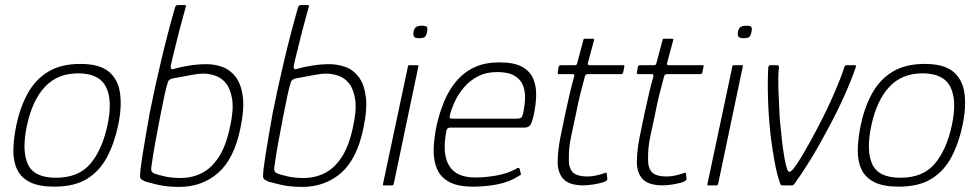

<svg xmlns="http://www.w3.org/2000/svg" viewBox="-20 -728 3844 754"><path d="M193 5Q133 5 98 -12.5Q63 -30 47.5 -62Q32 -94 32.5 -138Q33 -182 44 -236Q59 -307 89 -361.5Q119 -416 169.5 -446.5Q220 -477 295 -477Q371 -477 407.5 -446.5Q444 -416 451.5 -361.5Q459 -307 444 -236Q429 -165 400 -110.5Q371 -56 321.5 -25.5Q272 5 193 5ZM200 -30Q288 -30 334.5 -84.5Q381 -139 402 -236Q423 -334 396 -387Q369 -440 287 -440Q206 -440 156.5 -387Q107 -334 86 -236Q65 -138 89 -84Q113 -30 200 -30Z M684 6Q634 6 597.5 -3Q561 -12 554 -14Q542 -19 536 -23Q530 -27 530 -36Q530 -45 532 -65Q534 -82 539.5 -118Q545 -154 553 -199Q561 -244 568 -285Q588 -385 613.5 -492.5Q639 -600 668 -701Q669 -703 671 -705.5Q673 -708 677 -708H705Q711 -708 710.5 -705Q710 -702 709 -699Q705 -683 697.5 -657Q690 -631 682.5 -601Q675 -571 668 -543Q661 -515 656.5 -496Q652 -477 651 -472Q649 -463 652 -458.5Q655 -454 665 -458Q684 -464 720 -470Q756 -476 791 -476Q823 -476 853.5 -465Q884 -454 905.5 -426Q927 -398 933.5 -349Q940 -300 924 -224Q899 -103 836 -48.5Q773 6 684 6ZM690 -29Q733 -29 771 -47.5Q809 -66 838 -109.5Q867 -153 883 -228Q898 -295 892 -336Q886 -377 868.5 -399.5Q851 -422 826.5 -430.5Q802 -439 777 -439Q762 -439 736.5 -434.5Q711 -430 688.5 -425.5Q666 -421 658 -420Q653 -419 646.5 -415Q640 -411 638 -401Q633 -387 625.5 -351.5Q618 -316 608.5 -267.5Q599 -219 589.5 -167Q580 -115 574 -70Q573 -59 576 -54.5Q579 -50 585 -47Q601 -41 628 -35Q655 -29 690 -29Z M1167 6Q1117 6 1080.5 -3Q1044 -12 1037 -14Q1025 -19 1019 -23Q1013 -27 1013 -36Q1013 -45 1015 -65Q1017 -82 1022.5 -118Q1028 -154 1036 -199Q1044 -244 1051 -285Q1071 -385 1096.5 -492.5Q1122 -600 1151 -701Q1152 -703 1154 -705.5Q1156 -708 1160 -708H1188Q1194 -708 1193.5 -705Q1193 -702 1192 -699Q1188 -683 1180.5 -657Q1173 -631 1165.5 -601Q1158 -571 1151 -543Q1144 -515 1139.5 -496Q1135 -477 1134 -472Q1132 -463 1135 -458.5Q1138 -454 1148 -458Q1167 -464 1203 -470Q1239 -476 1274 -476Q1306 -476 1336.5 -465Q1367 -454 1388.5 -426Q1410 -398 1416.5 -349Q1423 -300 1407 -224Q1382 -103 1319 -48.5Q1256 6 1167 6ZM1173 -29Q1216 -29 1254 -47.5Q1292 -66 1321 -109.5Q1350 -153 1366 -228Q1381 -295 1375 -336Q1369 -377 1351.5 -399.5Q1334 -422 1309.5 -430.5Q1285 -439 1260 -439Q1245 -439 1219.5 -434.5Q1194 -430 1171.5 -425.5Q1149 -421 1141 -420Q1136 -419 1129.5 -415Q1123 -411 1121 -401Q1116 -387 1108.5 -351.5Q1101 -316 1091.5 -267.5Q1082 -219 1072.5 -167Q1063 -115 1057 -70Q1056 -59 1059 -54.5Q1062 -50 1068 -47Q1084 -41 1111 -35Q1138 -29 1173 -29Z M1657 -603Q1655 -590 1649.5 -584Q1644 -578 1626 -578Q1610 -578 1606 -584Q1602 -590 1604 -603Q1606 -615 1613 -621Q1620 -627 1637 -627Q1654 -627 1657 -621Q1660 -615 1657 -603ZM1526 -5Q1524 0 1520 0H1487Q1483 0 1484 -5L1582 -467Q1583 -472 1587 -472H1620Q1622 -472 1623 -471Q1624 -470 1623 -467Z M1695 -237Q1706 -285 1724 -329Q1742 -373 1771 -408Q1800 -443 1841.5 -463Q1883 -483 1941 -483Q2000 -483 2031.5 -465Q2063 -447 2075 -416.5Q2087 -386 2085.5 -349.5Q2084 -313 2076 -276Q2068 -241 2060 -234Q2052 -227 2041 -227H1746Q1745 -227 1740 -225Q1735 -223 1733 -214Q1722 -160 1729 -118.5Q1736 -77 1764.5 -54Q1793 -31 1848 -31Q1884 -31 1928 -38.5Q1972 -46 2005 -64Q2008 -67 2013.5 -68.5Q2019 -70 2021 -64L2025 -47Q2027 -44 2025.5 -42.5Q2024 -41 2019 -38Q1983 -14 1935.5 -4.5Q1888 5 1838 5Q1778 5 1744 -13.5Q1710 -32 1696 -65Q1682 -98 1683 -142Q1684 -186 1695 -237ZM2034 -282Q2041 -313 2042 -342Q2043 -371 2033 -394.5Q2023 -418 1999 -431.5Q1975 -445 1932 -445Q1890 -445 1858.5 -429Q1827 -413 1804.5 -387.5Q1782 -362 1768 -333Q1754 -304 1747 -277Q1745 -269 1746 -265.5Q1747 -262 1755 -262Q1819 -262 1882.5 -262Q1946 -262 2010 -262Q2021 -262 2026 -265.5Q2031 -269 2034 -282Z M2273 0Q2215 0 2192 -25.5Q2169 -51 2170 -97Q2171 -140 2180.5 -187.5Q2190 -235 2201 -287Q2209 -323 2217 -358Q2225 -393 2235 -428Q2237 -437 2229 -437H2173Q2172 -437 2171 -439Q2170 -441 2170 -442L2174 -467Q2175 -468 2177 -470Q2179 -472 2181 -472H2236Q2241 -472 2243.5 -473.5Q2246 -475 2247 -481L2271 -571Q2272 -576 2275 -576H2308Q2310 -576 2312 -575Q2314 -574 2313 -571L2289 -482Q2288 -477 2289 -474.5Q2290 -472 2294 -472H2428Q2431 -472 2431.5 -471Q2432 -470 2432 -467L2427 -442Q2427 -442 2425 -439.5Q2423 -437 2421 -437H2287Q2285 -437 2281.5 -435Q2278 -433 2277 -428Q2267 -392 2258 -355.5Q2249 -319 2242 -282Q2233 -239 2223 -193Q2213 -147 2214 -103Q2213 -70 2228.5 -52.5Q2244 -35 2288 -35Q2303 -35 2319.5 -38.5Q2336 -42 2354 -48Q2358 -51 2360 -50Q2362 -49 2363 -46L2365 -26Q2366 -20 2354 -14Q2343 -10 2326 -6.5Q2309 -3 2294 -1.5Q2279 0 2273 0Z M2584 0Q2526 0 2503 -25.5Q2480 -51 2481 -97Q2482 -140 2491.5 -187.5Q2501 -235 2512 -287Q2520 -323 2528 -358Q2536 -393 2546 -428Q2548 -437 2540 -437H2484Q2483 -437 2482 -439Q2481 -441 2481 -442L2485 -467Q2486 -468 2488 -470Q2490 -472 2492 -472H2547Q2552 -472 2554.5 -473.5Q2557 -475 2558 -481L2582 -571Q2583 -576 2586 -576H2619Q2621 -576 2623 -575Q2625 -574 2624 -571L2600 -482Q2599 -477 2600 -474.5Q2601 -472 2605 -472H2739Q2742 -472 2742.5 -471Q2743 -470 2743 -467L2738 -442Q2738 -442 2736 -439.5Q2734 -437 2732 -437H2598Q2596 -437 2592.5 -435Q2589 -433 2588 -428Q2578 -392 2569 -355.5Q2560 -319 2553 -282Q2544 -239 2534 -193Q2524 -147 2525 -103Q2524 -70 2539.5 -52.5Q2555 -35 2599 -35Q2614 -35 2630.5 -38.5Q2647 -42 2665 -48Q2669 -51 2671 -50Q2673 -49 2674 -46L2676 -26Q2677 -20 2665 -14Q2654 -10 2637 -6.5Q2620 -3 2605 -1.5Q2590 0 2584 0Z M2931 -603Q2929 -590 2923.5 -584Q2918 -578 2900 -578Q2884 -578 2880 -584Q2876 -590 2878 -603Q2880 -615 2887 -621Q2894 -627 2911 -627Q2928 -627 2931 -621Q2934 -615 2931 -603ZM2800 -5Q2798 0 2794 0H2761Q2757 0 2758 -5L2856 -467Q2857 -472 2861 -472H2894Q2896 -472 2897 -471Q2898 -470 2897 -467Z M3053 0Q3046 0 3044 -6Q3030 -47 3021.5 -95Q3013 -143 3007 -190Q2998 -270 2996 -342Q2994 -414 2997 -462Q2998 -468 3000 -470Q3002 -472 3004 -472H3031Q3034 -472 3036.5 -470.5Q3039 -469 3039 -464Q3035 -428 3037 -374Q3039 -320 3042 -263Q3046 -220 3050.5 -179.5Q3055 -139 3060.5 -108.5Q3066 -78 3071 -64Q3076 -51 3082 -53.5Q3088 -56 3094 -63Q3110 -82 3138 -130Q3166 -178 3196 -236Q3229 -299 3256 -361.5Q3283 -424 3296 -465Q3298 -472 3306 -472H3337Q3343 -472 3341 -465Q3325 -417 3294.5 -349Q3264 -281 3226 -212Q3196 -155 3164.5 -103.5Q3133 -52 3100 -6Q3095 0 3090 0Z M3509 5Q3449 5 3414 -12.5Q3379 -30 3363.5 -62Q3348 -94 3348.5 -138Q3349 -182 3360 -236Q3375 -307 3405 -361.5Q3435 -416 3485.5 -446.5Q3536 -477 3611 -477Q3687 -477 3723.5 -446.5Q3760 -416 3767.5 -361.5Q3775 -307 3760 -236Q3745 -165 3716 -110.5Q3687 -56 3637.5 -25.5Q3588 5 3509 5ZM3516 -30Q3604 -30 3650.5 -84.5Q3697 -139 3718 -236Q3739 -334 3712 -387Q3685 -440 3603 -440Q3522 -440 3472.5 -387Q3423 -334 3402 -236Q3381 -138 3405 -84Q3429 -30 3516 -30Z"/></svg>

Font: Glory Thin ExtraLight
Style: Italic
Weight: 250
Italic angle: -12°
Version: Version 1.011